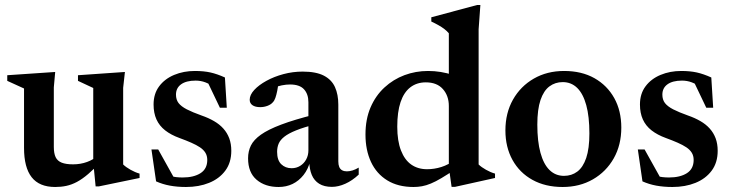

<svg xmlns="http://www.w3.org/2000/svg" viewBox="-20 -735 2921 767"><path d="M195 -148Q195 -122.5 202.2 -107.2Q209.5 -92 226.5 -85.2Q243.5 -78.5 272 -78.5Q301.5 -78.5 327.8 -88Q354 -97.5 368 -112.5L386 -92Q356.5 -60.5 332.5 -40Q308.5 -19.5 287.2 -8.2Q266 3 245 7.5Q224 12 200.5 12Q137 12 106.5 -27Q76 -66 76 -144V-381.5L9 -412V-434.5L200.5 -447.5L195 -386ZM362 9.5 352.5 -87.5V-383.5L291.5 -412V-434.5L479 -447.5L472 -384V-78Q477.5 -72.5 485 -67.2Q492.5 -62 501.2 -57Q510 -52 519.2 -48Q528.5 -44 537.5 -41.5V-24L375.5 9.5Z M758.5 -451.5Q794 -451.5 820.8 -445.5Q847.5 -439.5 878.5 -425.5L886 -304.5H858.5L800 -427L838.5 -385Q819 -399 800.5 -406Q782 -413 761.5 -413Q724 -413 703.5 -398.2Q683 -383.5 683 -357Q683 -337 693.2 -323.5Q703.5 -310 726.2 -298.2Q749 -286.5 785.5 -273.5Q813 -264 835 -251.2Q857 -238.5 872.2 -221.5Q887.5 -204.5 895.8 -182.5Q904 -160.5 904 -132.5Q904 -85.5 880 -53.2Q856 -21 815.2 -4.5Q774.5 12 723 12Q688 12 658.5 6.5Q629 1 603.5 -10.5L585 -138H612L685 -7L623 -46Q640.5 -38 655.2 -33.5Q670 -29 683.2 -27.5Q696.5 -26 709.5 -26Q754 -26 781 -43.2Q808 -60.5 808 -96Q808 -112.5 800.5 -124.8Q793 -137 778.8 -146.5Q764.5 -156 744 -165Q723.5 -174 697.5 -183.5Q663 -196 639.8 -214.2Q616.5 -232.5 605 -258Q593.5 -283.5 593.5 -317.5Q593.5 -360.5 615.8 -390.2Q638 -420 675.8 -435.8Q713.5 -451.5 758.5 -451.5Z M1237 -277.5 1241 -238.5Q1193 -226.5 1162.8 -214.2Q1132.5 -202 1116 -189Q1099.5 -176 1093.2 -161.2Q1087 -146.5 1087 -128.5Q1087 -95 1103.5 -79Q1120 -63 1145 -63Q1164 -63 1179.2 -72.5Q1194.5 -82 1203.2 -98.2Q1212 -114.5 1212 -134.5V-326.5Q1212 -359 1194.5 -378.2Q1177 -397.5 1138.5 -397.5Q1123 -397.5 1105.5 -394Q1088 -390.5 1073.5 -384L1093.5 -413.5Q1091 -389.5 1087.5 -372.2Q1084 -355 1080 -343.8Q1076 -332.5 1070 -326.5Q1062.5 -317.5 1048.5 -312.2Q1034.5 -307 1019.5 -307Q999.5 -307 988.5 -314.8Q977.5 -322.5 977.5 -336.5Q977.5 -356 995.8 -375.8Q1014 -395.5 1044.5 -412.2Q1075 -429 1112.5 -439Q1150 -449 1189 -449Q1242.5 -449 1273.8 -432.8Q1305 -416.5 1318.2 -387Q1331.5 -357.5 1331.5 -317V-90.5Q1331.5 -77 1335.2 -68Q1339 -59 1346.8 -54.8Q1354.5 -50.5 1365.5 -50.5Q1376.5 -50.5 1388.5 -54.2Q1400.5 -58 1413 -65.5V-37.5Q1387.5 -13.5 1359.5 -1Q1331.5 11.5 1306 11.5Q1275 11.5 1255 -1Q1235 -13.5 1225.5 -36.2Q1216 -59 1215.5 -90L1219.5 -92.5Q1211 -59 1192.5 -35.8Q1174 -12.5 1148.8 -0.2Q1123.5 12 1093 12Q1039 12 1005 -17Q971 -46 971 -102.5Q971 -130.5 982.2 -153.5Q993.5 -176.5 1022.2 -197Q1051 -217.5 1103.2 -237.2Q1155.5 -257 1237 -277.5Z M1773 -311.5Q1773 -352.5 1749.2 -379.2Q1725.5 -406 1681 -406Q1645 -406 1619.2 -386.2Q1593.5 -366.5 1580.2 -327.2Q1567 -288 1567 -229Q1567 -172 1581.8 -134Q1596.5 -96 1623 -77.5Q1649.5 -59 1686 -59Q1715 -59 1743.5 -68Q1772 -77 1798 -97L1798.5 -58.5Q1767 -37.5 1743.5 -23.5Q1720 -9.5 1701.2 -1.8Q1682.5 6 1665.8 9Q1649 12 1632 12Q1570 12 1527 -14.5Q1484 -41 1462 -88.2Q1440 -135.5 1440 -197.5Q1440 -258.5 1460.2 -305.8Q1480.5 -353 1515.8 -385.5Q1551 -418 1595.8 -434.8Q1640.5 -451.5 1690 -451.5Q1716 -451.5 1740.5 -447.5Q1765 -443.5 1791 -435.2Q1817 -427 1846.5 -413L1773 -397.5V-602Q1766 -610.5 1755.8 -618.5Q1745.5 -626.5 1732.2 -634Q1719 -641.5 1703 -649V-666L1886 -715H1899L1892 -618V-78Q1897.5 -72.5 1905 -67.2Q1912.5 -62 1921.2 -57Q1930 -52 1939.2 -48Q1948.5 -44 1957.5 -41.5V-24L1797.5 11.5H1784L1773 -67.5Z M2233 -32.5Q2263.5 -32.5 2286.2 -49.5Q2309 -66.5 2321.8 -104Q2334.5 -141.5 2334.5 -202Q2334.5 -269.5 2322 -315Q2309.5 -360.5 2285.8 -383.8Q2262 -407 2228 -407Q2198 -407 2175 -390Q2152 -373 2139.2 -335.5Q2126.5 -298 2126.5 -237Q2126.5 -170.5 2139 -124.8Q2151.5 -79 2175.2 -55.8Q2199 -32.5 2233 -32.5ZM2227.5 12Q2158.5 12 2107 -16.5Q2055.5 -45 2027.2 -96.2Q1999 -147.5 1999 -214Q1999 -283.5 2029.2 -337Q2059.5 -390.5 2112.5 -421Q2165.5 -451.5 2233.5 -451.5Q2303.5 -451.5 2354.5 -422.8Q2405.5 -394 2433.8 -343.2Q2462 -292.5 2462 -225Q2462 -156 2431.8 -102.5Q2401.5 -49 2348.5 -18.5Q2295.5 12 2227.5 12Z M2701.5 -451.5Q2737 -451.5 2763.8 -445.5Q2790.5 -439.5 2821.5 -425.5L2829 -304.5H2801.5L2743 -427L2781.5 -385Q2762 -399 2743.5 -406Q2725 -413 2704.5 -413Q2667 -413 2646.5 -398.2Q2626 -383.5 2626 -357Q2626 -337 2636.2 -323.5Q2646.5 -310 2669.2 -298.2Q2692 -286.5 2728.5 -273.5Q2756 -264 2778 -251.2Q2800 -238.5 2815.2 -221.5Q2830.5 -204.5 2838.8 -182.5Q2847 -160.5 2847 -132.5Q2847 -85.5 2823 -53.2Q2799 -21 2758.2 -4.5Q2717.5 12 2666 12Q2631 12 2601.5 6.5Q2572 1 2546.5 -10.5L2528 -138H2555L2628 -7L2566 -46Q2583.5 -38 2598.2 -33.5Q2613 -29 2626.2 -27.5Q2639.5 -26 2652.5 -26Q2697 -26 2724 -43.2Q2751 -60.5 2751 -96Q2751 -112.5 2743.5 -124.8Q2736 -137 2721.8 -146.5Q2707.5 -156 2687 -165Q2666.5 -174 2640.5 -183.5Q2606 -196 2582.8 -214.2Q2559.5 -232.5 2548 -258Q2536.5 -283.5 2536.5 -317.5Q2536.5 -360.5 2558.8 -390.2Q2581 -420 2618.8 -435.8Q2656.5 -451.5 2701.5 -451.5Z"/></svg>

Font: Newsreader 24pt SemiBold
Style: Regular
Weight: 600
Designer: Hugues Gentile
Foundry: Production Type
Version: Version 1.003